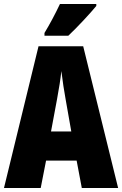

<svg xmlns="http://www.w3.org/2000/svg" viewBox="-20 -947 615 967"><path d="M366 -138H212L185 0H0L174 -714H399L575 0H392ZM311 -444Q299 -509 289 -589Q283 -531 267 -446L237 -285H339ZM465 -917Q442 -889 400.5 -844.5Q359 -800 324 -767H204V-781Q244 -847 282 -927H465Z"/></svg>

Font: Noto Sans UI CondBlack
Style: Regular
Weight: 900
Width: 3
Designer: Monotype Design Team
Foundry: Monotype Imaging Inc.
Version: Version 1.001